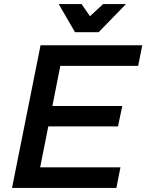

<svg xmlns="http://www.w3.org/2000/svg" viewBox="-20 -922 718 942"><path d="M237 -402H580L559 -302H217L177 -101H571L551 0H39L179 -700H678L658 -599H276ZM464 -764H348L268 -902H380L421.5 -842.5L486 -902H598Z"/></svg>

Font: Argentum Sans
Style: Italic
Weight: 400
Italic angle: -11.3099°
Designer: Julieta Ulanovsky, Owen Earl, Rasmus Andersson, Cristiano Sobral
Foundry: The Argentum Sans Project Authors
Version: Version 3.131; ttfautohint (v1.8.4.7-5d5b-dirty)